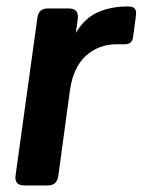

<svg xmlns="http://www.w3.org/2000/svg" viewBox="-20 -570 438 590"><path d="M55 0Q23 0 28 -32L95 -516Q99 -544 127 -544H191Q223 -544 219 -512L213 -469Q240 -514 280 -532Q320 -550 370 -550H376Q401 -550 398 -524L389 -456Q386 -434 364 -434H339Q283 -434 244 -398.5Q205 -363 195 -293L159 -28Q154 0 127 0Z"/></svg>

Font: Pitagon Sans Text Bold
Style: Italic
Weight: 700
Italic angle: -8°
Designer: Travis Tran
Foundry: Pitagon
Version: Version 1.001; ttfautohint (v1.8.4.7-5d5b);gftools[0.9.26]